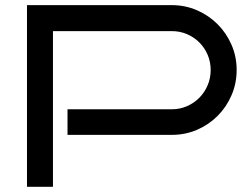

<svg xmlns="http://www.w3.org/2000/svg" viewBox="-20 -720 957 740"><path d="M892.1 -450.2Q892.1 -398.4 872.3 -352.8Q852.5 -307.1 818.6 -273.2Q784.7 -239.3 739.3 -219.7Q693.8 -200.2 642.1 -200.2H240.2V-298.8H642.1Q673.3 -298.8 700.7 -310.8Q728 -322.8 748.3 -343.3Q768.6 -363.8 780.3 -391.4Q792 -418.9 792 -450.2Q792 -481.4 780.3 -508.8Q768.6 -536.1 748.3 -556.4Q728 -576.7 700.7 -588.4Q673.3 -600.1 642.1 -600.1H184.1V0H84V-700.2H642.1Q693.8 -700.2 739.3 -680.4Q784.7 -660.6 818.6 -626.7Q852.5 -592.8 872.3 -547.4Q892.1 -502 892.1 -450.2Z"/></svg>

Font: Bruno Ace
Style: Regular
Weight: 400
Designer: Astigmatic (AOETI)
Foundry: Astigmatic (AOETI)
Version: Version 1.000